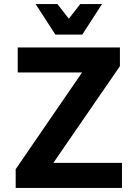

<svg xmlns="http://www.w3.org/2000/svg" viewBox="-20 -923 676 943"><path d="M57 -92 383 -567H67V-690H569V-598L242 -123H579V0H57ZM481 -903 384 -753H252L155 -903H262L318 -831L374 -903Z"/></svg>

Font: Radio Canada SemiBold
Style: Regular
Weight: 600
Designer: Charles Daoud, Etienne Aubert Bonn, Alexandre Saumier Demers, Jacques Le Bailly
Foundry: Radio-Canada
Version: Version 2.104; ttfautohint (v1.8.4.7-5d5b);gftools[0.9.28.de